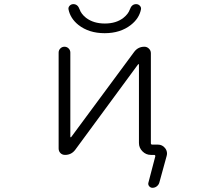

<svg xmlns="http://www.w3.org/2000/svg" viewBox="-20 -771 1040 929"><path d="M608.4 -725.6Q617.2 -751 638.7 -751Q649.4 -751 656.7 -743.2Q664.1 -735.4 662.1 -725.6Q653.3 -681.6 613.3 -650.4Q562.5 -610.4 486.3 -610.4Q410.2 -610.4 359.4 -650.4Q320.3 -681.6 311.5 -725.6Q309.6 -735.4 316.9 -743.2Q324.2 -751 335 -751Q356.4 -751 365.2 -725.6Q373 -703.1 396.5 -684.6Q432.6 -657.2 487.3 -657.2Q542 -657.2 577.1 -684.6Q600.6 -703.1 608.4 -725.6ZM652.3 -459Q652.3 -460 650.9 -460.4Q649.4 -460.9 648.4 -460L343.8 -45.9Q325.2 -21.5 294.9 -21.5Q281.2 -21.5 272.5 -30.3Q263.7 -39.1 263.7 -52.7V-516.6Q263.7 -528.3 272 -536.6Q280.3 -544.9 292 -544.9Q303.7 -544.9 312 -536.6Q320.3 -528.3 320.3 -516.6V-109.4Q320.3 -107.4 321.8 -106.9Q323.2 -106.4 324.2 -107.4L628.9 -519.5Q647.5 -544.9 678.7 -544.9Q691.4 -544.9 700.7 -535.6Q710 -526.4 710 -513.7V-78.1Q710 -71.3 716.8 -71.3H744.1Q765.6 -71.3 779.3 -53.7Q788.1 -42 788.1 -28.3Q788.1 -22.5 786.1 -15.6L751 112.3Q748 123 738.8 130.4Q729.5 137.7 717.8 137.7Q708 137.7 701.7 129.9Q695.3 122.1 698.2 112.3L731.4 -14.6Q732.4 -16.6 730.5 -19Q728.5 -21.5 726.6 -21.5H710Q686.5 -21.5 669.4 -38.6Q652.3 -55.7 652.3 -79.1Z"/></svg>

Font: Rounded-X Mgen+ 1m light
Style: Regular
Weight: 200
Designer: [Source Han Sans]
Ryoko NISHIZUKA  (kana & ideographs); Paul D. Hunt (Latin, Greek & Cyrillic); Wenlong ZHANG  (bopomofo
Version: Version 1.059.20150602